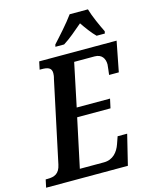

<svg xmlns="http://www.w3.org/2000/svg" viewBox="-154 -1019 881 1107"><g transform="rotate(-15 287.0 -465.5)"><path d="M246 -784 243 -771H295C334 -795 375 -831 415 -865C435 -835 466 -793 489 -771H538L541 -784C522 -822 492 -888 480 -931H371C338 -885 281 -822 246 -784ZM-19 0H469L513 -180H456L441 -137C426 -93 395 -55 341 -55H197L259 -346H458L470 -401H271L325 -659H447C490 -659 507 -630 507 -595C507 -588 501 -543 500 -534H558L593 -714H131L121 -667H132C167 -667 192 -661 192 -628C192 -620 191 -608 187 -595L84 -111C73 -58 43 -47 2 -47H-9Z"/></g></svg>

Font: Noto Serif Condensed SemiBold
Style: Italic
Weight: 600
Width: 3
Italic angle: -12°
Designer: Monotype Design Team
Foundry: Monotype Imaging Inc.
Version: Version 2.014